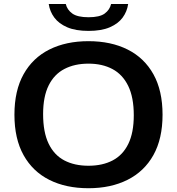

<svg xmlns="http://www.w3.org/2000/svg" viewBox="-20 -962 914 991"><path d="M436.5 9.5Q320.5 9.5 234.8 -33.5Q149 -76.5 101.8 -161Q54.5 -245.5 54.5 -370Q54.5 -494.5 101.8 -579Q149 -663.5 235 -706.5Q321 -749.5 436.5 -749.5Q553 -749.5 639 -706.2Q725 -663 772 -578.5Q819 -494 819 -370Q819 -246 771.8 -161.5Q724.5 -77 638.2 -33.8Q552 9.5 436.5 9.5ZM436.5 -106.5Q509 -106.5 561.5 -134Q614 -161.5 642.2 -219.2Q670.5 -277 670.5 -367Q670.5 -459.5 641.8 -518.5Q613 -577.5 560.5 -605.5Q508 -633.5 436.5 -633.5Q365.5 -633.5 312.8 -606.2Q260 -579 231.2 -521.2Q202.5 -463.5 202.5 -373Q202.5 -279.5 231 -220.5Q259.5 -161.5 312 -134Q364.5 -106.5 436.5 -106.5ZM437 -802.5Q370.5 -802.5 327 -821.2Q283.5 -840 260.2 -871.5Q237 -903 231.5 -941.5H319.5Q326.5 -911.5 353.2 -892.2Q380 -873 437 -873Q494.5 -873 520.5 -892.2Q546.5 -911.5 553.5 -941.5H641.5Q636 -902.5 613 -871.2Q590 -840 546.8 -821.2Q503.5 -802.5 437 -802.5Z"/></svg>

Font: Encode Sans SC Expanded SemiBold
Style: Regular
Weight: 600
Width: 7
Designer: Multiple Designers
Foundry: Impallari Type
Version: Version 3.002